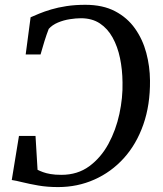

<svg xmlns="http://www.w3.org/2000/svg" viewBox="-20 -771 678 800"><path d="M335.5 -751Q408.5 -751 459.5 -724.2Q510.5 -697.5 542.5 -652.2Q574.5 -607 589.5 -550.8Q604.5 -494.5 605 -435.5Q606 -334 577.2 -252Q548.5 -170 496 -112Q443.5 -54 373.2 -22.8Q303 8.5 222 8.5Q177 8.5 139.8 2Q102.5 -4.5 74.2 -11.5Q46 -18.5 29 -21L59 -204.5H128L136.5 -63.5Q146.5 -58.5 159.2 -53.8Q172 -49 190.5 -45.8Q209 -42.5 236 -42.5Q303 -42.5 351.8 -78.2Q400.5 -114 431.8 -171.5Q463 -229 477.5 -296.5Q492 -364 490.5 -427.5Q490 -481 480 -529Q470 -577 449.2 -614.5Q428.5 -652 396 -673.5Q363.5 -695 317 -695Q296.5 -695 270.8 -691Q245 -687 221.2 -677Q197.5 -667 183 -650.5Q178.5 -639 174 -626Q169.5 -613 165.2 -599.2Q161 -585.5 157 -571.5Q153 -557.5 149 -544H87L107.5 -699Q122 -705.5 143.2 -714.2Q164.5 -723 192.8 -731.5Q221 -740 256.8 -745.5Q292.5 -751 335.5 -751Z"/></svg>

Font: Merriweather 24pt
Style: Italic
Weight: 400
Italic angle: -7.8°
Designer: Eben Sorkin
Foundry: Eben Sorkin
Version: Version 2.101